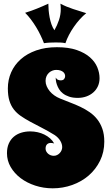

<svg xmlns="http://www.w3.org/2000/svg" viewBox="-20 -984 603 1049"><path d="M523.9 -557.1Q523.9 -532.7 514.9 -512.9Q505.9 -493.2 489.7 -479Q473.6 -464.8 451.9 -457Q430.2 -449.2 404.8 -449.2Q377 -449.2 357.2 -456.1Q337.4 -462.9 324 -473.4Q310.5 -483.9 302.7 -496.8Q294.9 -509.8 290.8 -522Q286.6 -534.2 285.4 -544.4Q284.2 -554.7 284.2 -560.1Q290 -550.3 297.9 -547.6Q305.7 -544.9 311 -544.9Q324.7 -544.9 330.3 -552.2Q335.9 -559.6 335.9 -567.9Q335.9 -573.2 333.7 -579.1Q331.5 -585 325.9 -590.1Q320.3 -595.2 310.8 -598.6Q301.3 -602.1 287.1 -602.1Q277.3 -602.1 267.1 -598.4Q256.8 -594.7 248.3 -587.2Q239.7 -579.6 234.4 -568.4Q229 -557.1 229 -542Q229 -527.3 235.1 -512.9Q241.2 -498.5 251.7 -485.8Q262.2 -473.1 276.6 -462.9Q291 -452.6 308.1 -445.8Q335 -434.6 363.5 -423.8Q392.1 -413.1 418.9 -400.4Q445.8 -387.7 469.5 -371.3Q493.2 -355 511 -332.5Q528.8 -310.1 539.3 -280Q549.8 -250 549.8 -210Q549.8 -152.8 526.6 -105.7Q503.4 -58.6 464.6 -25.1Q425.8 8.3 374.8 26.6Q323.7 44.9 268.1 44.9Q217.8 44.9 172.4 30Q127 15.1 92.8 -10.7Q58.6 -36.6 38.3 -71.5Q18.1 -106.4 18.1 -147Q18.1 -176.8 27.8 -199.2Q37.6 -221.7 54.9 -236.6Q72.3 -251.5 95.5 -258.8Q118.7 -266.1 145 -266.1Q165.5 -266.1 185.3 -261.7Q205.1 -257.3 222.4 -248.8Q239.7 -240.2 253.7 -228Q267.6 -215.8 275.9 -200.2Q265.6 -203.1 257.8 -203.1Q244.6 -203.1 236.8 -195.3Q229 -187.5 229 -171.9Q229 -163.6 232.9 -156.5Q236.8 -149.4 242.9 -144Q249 -138.7 257.1 -135.7Q265.1 -132.8 273.9 -132.8Q283.7 -132.8 292 -137Q300.3 -141.1 306.6 -147.9Q313 -154.8 316.4 -163.1Q319.8 -171.4 319.8 -180.2Q319.8 -197.3 309.3 -214.8Q298.8 -232.4 278.8 -246.1Q240.7 -269.5 207 -286.6Q173.3 -303.7 145 -319.1Q116.7 -334.5 94 -350.1Q71.3 -365.7 55.4 -386.2Q39.6 -406.7 31.2 -434.3Q22.9 -461.9 22.9 -501Q22.9 -547.9 41 -588.9Q59.1 -629.9 93.5 -660.4Q127.9 -690.9 177.7 -708.5Q227.5 -726.1 291 -726.1Q355 -726.1 399.4 -710.7Q443.8 -695.3 471.4 -670.9Q499 -646.5 511.5 -616.5Q523.9 -586.4 523.9 -557.1ZM451.2 -912.1Q433.1 -897.5 416 -878.4Q398.9 -859.4 383.8 -837.6Q368.7 -815.9 356.7 -793Q344.7 -770 337.4 -748Q324.7 -751 310.8 -751.5Q296.9 -752 284.2 -752Q267.6 -752 251.7 -751.2Q235.8 -750.5 220.2 -748Q212.4 -768.6 201.4 -791.5Q190.4 -814.5 177 -836.4Q163.6 -858.4 148.4 -878.4Q133.3 -898.4 117.2 -914.1Q149.4 -923.8 181.4 -936.8Q213.4 -949.7 244.1 -963.9Q244.1 -946.8 245.8 -927.5Q247.6 -908.2 251.2 -888.7Q254.9 -869.1 261.2 -851.1Q267.6 -833 277.3 -818.8Q292.5 -845.2 302.2 -874.5Q312 -903.8 312 -934.1Q312 -941.4 311.5 -949Q311 -956.5 310.1 -963.9Q342.3 -946.8 379.2 -934.8Q416 -922.9 451.2 -912.1Z"/></svg>

Font: Spicy Rice
Style: Regular
Weight: 400
Version: Version 1.000